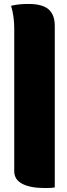

<svg xmlns="http://www.w3.org/2000/svg" viewBox="-20 -786 340 971"><path d="M36 -757Q59 -762 79 -764Q99 -766 124 -766Q195 -766 226 -738.5Q257 -711 257 -655V162Q241 165 209 165Q133 165 92.5 143.5Q52 122 52 80V-642Q52 -673 48 -701.5Q44 -730 36 -757Z"/></svg>

Font: Recursive Sn Csl St Blk
Style: Regular
Weight: 900
Version: Version 1.079;hotconv 1.0.112;makeotfexe 2.5.65598; ttfautoh